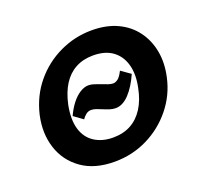

<svg xmlns="http://www.w3.org/2000/svg" viewBox="-86 -537 702 653"><g transform="rotate(-20 265.0 -210.5)"><path d="M226 13Q154 13 107.5 -20Q61 -53 43.5 -107Q26 -161 40 -224Q55 -288 94 -335Q133 -382 188 -408Q243 -434 304 -434Q357 -434 396.5 -415.5Q436 -397 460.5 -364Q485 -331 493 -288Q501 -245 490 -196Q477 -136 438.5 -88.5Q400 -41 345 -14Q290 13 226 13ZM249 -66Q286 -66 313.5 -81Q341 -96 359.5 -125Q378 -154 386 -195Q396 -241 386.5 -276.5Q377 -312 350 -332Q323 -352 279 -352Q243 -352 215.5 -337Q188 -322 170 -293.5Q152 -265 143 -223Q133 -172 143.5 -137Q154 -102 182 -84Q210 -66 249 -66ZM291 -157Q281 -157 270 -160.5Q259 -164 248.5 -168.5Q238 -173 228 -176.5Q218 -180 210 -180Q199 -180 190.5 -173Q182 -166 177 -158L144 -182Q155 -206 169 -224Q183 -242 199 -252Q215 -262 230 -262Q239 -262 250 -258.5Q261 -255 272.5 -250.5Q284 -246 294 -242.5Q304 -239 312 -239Q320 -239 329 -245.5Q338 -252 348 -272L382 -248Q364 -207 340.5 -182Q317 -157 291 -157Z"/></g></svg>

Font: Ysabeau Office
Style: Bold Italic
Weight: 700
Italic angle: -12°
Designer: Christian Thalmann (Catharsis Fonts)
Version: Version 2.001;gftools[0.9.30]; featfreeze: tnum,lnum,ss02